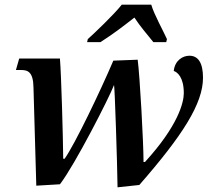

<svg xmlns="http://www.w3.org/2000/svg" viewBox="-20 -786 905 820"><path d="M352 -606H409C466 -643 495 -665 554 -711C581 -670 604 -645 635 -606H690L693 -619C679 -651 638 -724 626 -766H500C466 -723 384 -645 355 -619ZM482 14 575 4C761 -209 847 -344 847 -454C847 -518 826 -548 789 -548C760 -548 727 -528 722 -483C737 -478 765 -457 765 -388C765 -349 741 -249 599 -94H593C593 -177 577 -466 568 -531L464 -527C410 -400 301 -172 256 -108H250C249 -206 242 -459 236 -536H62L48 -487H70C99 -487 122 -479 123 -412L135 7L236 1C300 -82 448 -372 467 -423C470 -420 481 -80 482 14Z"/></svg>

Font: Noto Serif Semi
Style: Italic
Weight: 600
Italic angle: -12°
Designer: Monotype Design Team
Foundry: Monotype Imaging Inc.
Version: Version 1.901